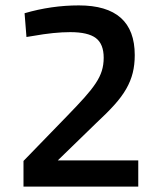

<svg xmlns="http://www.w3.org/2000/svg" viewBox="-20 -691 600 711"><path d="M492 -97V0H67V-95L230 -263Q267 -301 292.5 -329.5Q318 -358 334 -382Q350 -406 357 -428.5Q364 -451 364 -477Q364 -528 335 -550Q306 -572 240 -572Q181 -572 103 -558L78 -554L71 -642Q170 -671 272 -671Q479 -671 479 -487Q479 -451 471.5 -421Q464 -391 447.5 -362Q431 -333 403.5 -302.5Q376 -272 335 -234L194 -97Z"/></svg>

Font: Sunflower Medium
Style: Regular
Weight: 500
Designer: JIKJI
Foundry: JIKJI
Version: Version 1.00